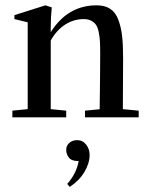

<svg xmlns="http://www.w3.org/2000/svg" viewBox="-20 -445 563 728"><path d="M26.9 0V-25.4L85 -31.2V-360.4L34.7 -372.6V-387.7L152.3 -424.8L176.3 -417Q172.4 -380.4 172.4 -340.3V-323.2Q236.8 -424.8 346.2 -424.8Q377.4 -424.8 397.7 -411.6Q418 -398.4 428.5 -370.6Q439 -342.8 442.9 -309.1Q446.8 -275.4 446.8 -224.6Q446.8 -158.2 445.8 -31.2L505.9 -25.4V0H302.2V-25.4L357.9 -30.8Q359.9 -170.4 359.9 -242.7Q359.9 -270.5 358.9 -288.3Q357.9 -306.2 354.2 -323.7Q350.6 -341.3 343.8 -351.1Q336.9 -360.8 325.4 -366.7Q314 -372.6 297.4 -372.6Q259.3 -372.6 226.8 -351.6Q194.3 -330.6 172.4 -291.5V-31.2L231 -25.4V0ZM244.6 263.7 234.9 252.4Q270 212.9 278.3 165.5H274.9Q251 165.5 241 152.3Q231 139.2 231 123Q231 107.4 242.7 96.9Q254.4 86.4 272.9 86.4Q293.5 86.4 306.6 103.3Q319.8 120.1 319.8 142.6Q319.8 173.3 300.5 206.3Q281.2 239.3 244.6 263.7Z"/></svg>

Font: Elstob 18pt Medium
Style: Regular
Weight: 500
Designer: Peter S. Baker
Version: Version 1.015